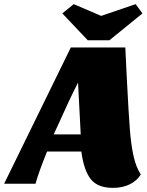

<svg xmlns="http://www.w3.org/2000/svg" viewBox="-76 -890 711 930"><path d="M471 20Q397 20 363.5 -22.5Q330 -65 318 -156H152Q112 -58 96 0H-56L267 -660H531L538 -515Q547 -340 553 -263.5Q559 -187 571 -133.5Q583 -80 606 -45Q588 -15 553 2.5Q518 20 471 20ZM203 -280 184 -239H315L302 -490Q261 -410 203 -280ZM581 -870 614 -825 454 -695H349L226 -825L281 -870L414 -813Z"/></svg>

Font: Sansita Black Italic
Style: Regular
Weight: 900
Italic angle: -11°
Designer: Pablo Cosgaya
Foundry: Omnibus-Type
Version: Version 1.006